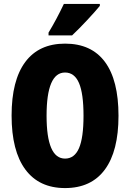

<svg xmlns="http://www.w3.org/2000/svg" viewBox="-20 -947 662 977"><path d="M311 10Q179 10 109 -84.5Q39 -179 39 -359Q39 -538 108.5 -631.5Q178 -725 311 -725Q445 -725 514 -632Q583 -539 583 -358Q583 -178 513.5 -84Q444 10 311 10ZM311 -140Q359 -140 382 -193Q405 -246 405 -358Q405 -471 382 -524.5Q359 -578 311 -578Q217 -578 217 -358Q217 -140 311 -140ZM488 -917Q465 -889 423.5 -844.5Q382 -800 347 -767H227V-781Q267 -847 305 -927H488Z"/></svg>

Font: Noto Sans UI CondBlack
Style: Regular
Weight: 900
Width: 3
Designer: Monotype Design Team
Foundry: Monotype Imaging Inc.
Version: Version 1.001